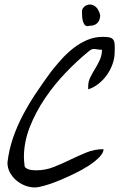

<svg xmlns="http://www.w3.org/2000/svg" viewBox="-20 -822 524 843"><path d="M12.7 -108.4Q19.5 -165 37.1 -216.3Q54.7 -267.6 80.1 -315.9Q105.5 -364.3 136.7 -411.1Q168 -458 203.1 -505.9Q223.6 -532.2 248 -559.6Q272.5 -586.9 300.8 -609.4Q329.1 -631.8 361.8 -646Q394.5 -660.2 430.7 -660.2Q450.2 -660.2 460.9 -657.7Q471.7 -655.3 477.1 -647.9Q482.4 -640.6 483.4 -627Q484.4 -613.3 483.4 -591.8Q483.4 -567.4 474.6 -542Q465.8 -516.6 450.2 -494.1Q434.6 -471.7 413.1 -454.6Q391.6 -437.5 367.2 -429.7V-443.4Q367.2 -463.9 376.5 -482.4Q385.7 -501 397.5 -520Q409.2 -539.1 418.5 -559.6Q427.7 -580.1 427.7 -603.5Q417 -603.5 409.2 -605Q401.4 -606.4 395 -606.9Q388.7 -607.4 382.3 -605Q376 -602.5 367.2 -594.7Q319.3 -555.7 269 -503.4Q218.8 -451.2 177.7 -390.6Q136.7 -330.1 110.8 -264.2Q85 -198.2 85 -131.8Q85 -128.9 85.4 -122.1Q85.9 -115.2 86.4 -108.4Q86.9 -101.6 87.9 -95.7Q88.9 -89.8 88.9 -88.9Q99.6 -78.1 114.7 -76.2Q129.9 -74.2 137.7 -74.2Q179.7 -74.2 216.3 -88.9Q252.9 -103.5 288.1 -120.6Q323.2 -137.7 358.9 -152.3Q394.5 -167 434.6 -167Q434.6 -151.4 416.5 -132.3Q398.4 -113.3 369.6 -94.7Q340.8 -76.2 305.7 -59.1Q270.5 -42 236.8 -28.3Q203.1 -14.6 175.3 -6.8Q147.5 1 132.8 1Q111.3 1 89.8 -7.3Q68.4 -15.6 51.3 -30.3Q34.2 -44.9 23.4 -64.9Q12.7 -85 12.7 -108.4ZM339.8 -772.5Q340.8 -785.2 351.1 -793.5Q361.3 -801.8 374.5 -802.2Q387.7 -802.7 400.4 -792Q413.1 -781.2 419.9 -755.9Q419.9 -734.4 408.2 -721.7Q396.5 -709 375 -709Q372.1 -709 366.2 -707.5Q360.4 -706.1 354.5 -710.4Q348.6 -714.8 344.2 -728.5Q339.8 -742.2 339.8 -772.5Z"/></svg>

Font: La Belle Aurore
Style: Regular
Weight: 400
Version: Version 1.001 2001